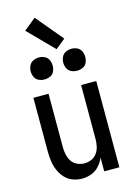

<svg xmlns="http://www.w3.org/2000/svg" viewBox="-145 -1059 789 1139"><g transform="rotate(-15 250.0 -489.5)"><path d="M150 -618Q168 -618 185 -625.5Q202 -633 209.5 -650Q217 -667 217 -685Q217 -703 209.5 -720Q202 -737 185 -745Q168 -753 150 -753Q132 -753 115 -745Q98 -737 90 -720Q82 -703 82 -685Q82 -667 90 -650Q98 -633 115 -625.5Q132 -618 150 -618ZM350 -618Q368 -618 385 -625.5Q402 -633 409.5 -650Q417 -667 417 -685Q417 -703 409.5 -720Q402 -737 385 -745Q368 -753 350 -753Q332 -753 315 -745Q298 -737 290 -720Q282 -703 282 -685Q282 -667 290 -650Q298 -633 315 -625.5Q332 -618 350 -618ZM265 -773 325 -822 187 -987 113 -927ZM213 8Q243 8 271 -2.5Q299 -13 319 -35.5Q339 -58 350 -85V0H443V-530H350V-200Q350 -178 345.5 -155.5Q341 -133 328 -114Q315 -95 294 -85.5Q273 -76 250 -76Q228 -76 206.5 -85.5Q185 -95 172.5 -114Q160 -133 155 -155.5Q150 -178 150 -200V-530H57V-200Q57 -171 61 -141.5Q65 -112 76.5 -84.5Q88 -57 108 -35Q128 -13 156 -2.5Q184 8 213 8Z"/></g></svg>

Font: Iosevka SS08 Medium
Style: Regular
Weight: 500
Monospace: yes
Designer: Belleve Invis
Foundry: Belleve Invis
Version: Version 3.4.3; ttfautohint (v1.8.3)